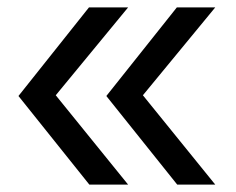

<svg xmlns="http://www.w3.org/2000/svg" viewBox="-20 -540 640 520"><path d="M460 -40 268 -280 459 -520H563L367 -282L563 -40ZM222 -40 30 -280 221 -520H327L131 -282L327 -40Z"/></svg>

Font: JetBrainsMono Nerd Font Mono
Style: Regular
Weight: 400
Monospace: yes
Designer: Philipp Nurullin, Konstantin Bulenkov
Foundry: JetBrains
Version: Version 2.304; ttfautohint (v1.8.4.7-5d5b);Nerd Fonts 2.3.0